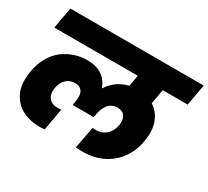

<svg xmlns="http://www.w3.org/2000/svg" viewBox="-141 -968 1278 1178"><g transform="rotate(30 497.5 -378.5)"><path d="M850.1 -262.2Q830.1 -148.4 748 -81.3Q666 -14.2 541 -17.1Q527.3 -17.1 504.9 -19L534.2 -174.8Q543.9 -172.9 559.1 -172.9Q600.1 -172.9 629.4 -198.7Q658.7 -224.6 667 -271Q673.8 -310.5 657.5 -334.7Q641.1 -358.9 606 -358.9Q566.4 -358.9 543 -331.3Q519.5 -303.7 512.2 -262.2L506.8 -234.9H357.9L362.8 -262.2Q366.2 -287.6 364.3 -309.1Q362.3 -330.6 347.2 -344.7Q332 -358.9 305.2 -358.9Q267.6 -358.9 242.9 -335.2Q218.3 -311.5 210.9 -271Q203.6 -225.1 224.4 -199Q245.1 -172.9 289.1 -172.9Q296.4 -172.9 312 -174.8L284.2 -19Q255.9 -17.1 253.9 -17.1Q203.1 -17.1 161.6 -30.3Q120.1 -43.5 92.5 -67.1Q64.9 -90.8 47.4 -124Q29.8 -157.2 26.6 -196.5Q23.4 -235.8 30.8 -280.8Q41 -342.3 68.1 -389.2Q95.2 -436 132.6 -463.4Q169.9 -490.7 212.2 -504.4Q254.4 -518.1 299.8 -518.1Q365.7 -518.1 406 -489.3Q446.3 -460.4 460.9 -414.1H463.9Q511.2 -489.7 601.1 -511.2L613.8 -589.8H22.9L49.8 -740.2H995.1L967.8 -589.8H791L772.9 -486.8Q821.3 -456.1 842.8 -398.9Q864.3 -341.8 850.1 -262.2Z"/></g></svg>

Font: Poppins ExtraBold
Style: Italic
Weight: 800
Italic angle: -10°
Designer: Ninad Kale (Devanagari), Jonny Pinhorn (Latin)
Foundry: Indian Type Foundry
Version: Version 3.200;PS 1.000;hotconv 16.6.54;makeotf.lib2.5.65590